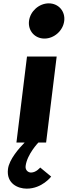

<svg xmlns="http://www.w3.org/2000/svg" viewBox="-20 -850 404 1145"><path d="M270.9 -830C212.9 -830 160.1 -783 153 -725C145.9 -667 187.1 -620 245.1 -620C303.1 -620 355.9 -667 363 -725C370.1 -783 328.9 -830 270.9 -830ZM27.6 158C34.6 101 92.7 35 127 0H78L141 -513H318L255 0H209C209 0 141.4 70 132.8 140C129.7 165 148 179 165 179C196 179 219.7 149 219.7 149L285.1 203C285.1 203 231.2 275 139.2 275C87.2 275 16.9 245 27.6 158Z"/></svg>

Font: Hussar
Style: BdSuprExtOblOne
Weight: 700
Foundry: Cannot Into Space Fonts
Version: Version 2.00